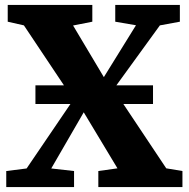

<svg xmlns="http://www.w3.org/2000/svg" viewBox="-20 -763 770 783"><path d="M88.5 -76 279.5 -357 77.5 -659.5 11.5 -674.5V-743H356.5V-674.5L278 -659L403.5 -448.5L534.5 -660L450 -674.5V-743H713.5V-674.5L632 -659.5L443 -399L658 -76.5L724 -65.5V0H381V-65.5L459 -76.5L321.5 -305L189 -76L282 -65.5V0H5.5V-65.5ZM604 -415V-339H124.5V-415Z"/></svg>

Font: Merriweather 20pt Black
Style: Regular
Weight: 900
Version: Version 2.100